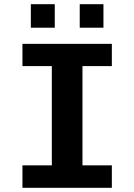

<svg xmlns="http://www.w3.org/2000/svg" viewBox="-20 -895 640 915"><path d="M87 0V-107H227V-580H87V-686H513V-580H373V-107H513V0ZM127 -763V-875H241V-763ZM360 -763V-875H473V-763Z"/></svg>

Font: Chivo Mono SemiBold
Style: Regular
Weight: 600
Monospace: yes
Designer: Hector Gatti
Foundry: Omnibus-Type
Version: Version 1.008